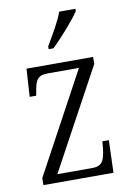

<svg xmlns="http://www.w3.org/2000/svg" viewBox="-86 -820 598 875"><g transform="rotate(-10 212.5 -383.0)"><path d="M174 -619V-606H196C240 -648 304 -721 326 -756V-766H251C235 -721 203 -669 174 -619ZM43 0H367L372 -150H342L339 -116C332 -62 322 -38 275 -38H114L367 -504V-536H59L51 -407H81L84 -423C93 -476 101 -498 151 -498H295L43 -32Z"/></g></svg>

Font: Noto Serif Georgian Condensed Light
Style: Regular
Weight: 300
Width: 3
Designer: Monotype Design Team, Akaki Razmadze
Foundry: Google LLC
Version: Version 2.003